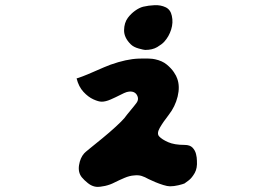

<svg xmlns="http://www.w3.org/2000/svg" viewBox="-20 -657 1040 742"><path d="M485 -486Q459 -512 459.5 -540.5Q460 -569 474 -588Q486 -604 502 -615.5Q518 -627 533 -631Q554 -636 577.5 -637Q601 -638 620 -629Q639 -620 644 -596Q650 -570 641.5 -543Q633 -516 615 -496Q606 -486 587.5 -475Q569 -464 541 -464Q536 -464 516 -469.5Q496 -475 485 -486ZM693 -97Q714 -97 724 -86.5Q734 -76 737.5 -62Q741 -48 741 -36Q743 -7 732.5 11.5Q722 30 710 39.5Q698 49 693 52Q686 55 669 59Q652 63 637 63Q627 63 611 58Q595 53 579.5 46.5Q564 40 554 35Q540 27 527.5 23Q515 19 498 21Q481 22 461 30.5Q441 39 423 48Q406 57 386 61.5Q366 66 352 65Q335 63 320 51Q305 39 296 28Q281 9 285.5 -19Q290 -47 305 -64Q307 -67 327.5 -83.5Q348 -100 375.5 -122.5Q403 -145 427 -167Q451 -189 461 -201Q469 -212 484.5 -230.5Q500 -249 508 -260Q519 -276 507 -293Q495 -308 469 -301Q462 -299 444.5 -290Q427 -281 407.5 -272.5Q388 -264 373 -264Q361 -264 341 -273Q321 -282 302.5 -302Q284 -322 276 -354Q281 -355 299.5 -362Q318 -369 340.5 -379Q363 -389 382 -397Q401 -405 407 -407Q469 -429 516 -430.5Q563 -432 579 -428Q607 -422 624.5 -407.5Q642 -393 652 -378Q662 -363 665 -353Q676 -323 666.5 -284Q657 -245 632 -213Q610 -185 597.5 -163Q585 -141 595 -130Q606 -118 630 -107.5Q654 -97 693 -97Z"/></svg>

Font: Potta One
Style: Regular
Weight: 400
Designer: 108,108go
Foundry: Font Zone 108
Version: Version 1.000